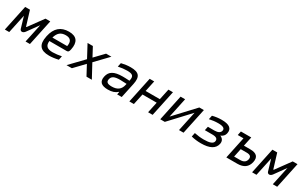

<svg xmlns="http://www.w3.org/2000/svg" viewBox="208 -1864 5033 3228"><g transform="rotate(30 2725.0 -250.0)"><path d="M163 -500 57 0H142L219 -361L283 -144C297 -99 346 -99 380 -144L536 -361L459 0H544L650 -500H557L353 -220C350 -215 343 -215 342 -220L256 -500Z M1189 -268C1222 -422 1166 -509 1012 -509C853 -509 757 -425 721 -256L719 -244C683 -73 746 9 918 9C969 9 1035 1 1097 -14L1113 -90C1066 -79 989 -70 942 -70C835 -70 792 -111 802 -207H1137C1170 -207 1179 -223 1189 -268ZM817 -283C846 -385 900 -430 995 -430C1089 -430 1123 -379 1104 -283Z M1374 -500 1503 -259 1254 0H1358L1540 -190L1642 0H1746L1606 -259L1837 -500H1734L1569 -328L1477 -500Z M2209 -509C2150 -509 2092 -501 2029 -486L2013 -410C2073 -423 2134 -430 2185 -430C2288 -430 2323 -403 2304 -315L2301 -302C2240 -306 2195 -307 2170 -307C2001 -307 1922 -259 1899 -150C1876 -42 1932 9 2059 9C2141 9 2198 -11 2242 -52H2248L2237 0H2326L2388 -290C2421 -447 2370 -509 2209 -509ZM1988 -150C2001 -212 2050 -237 2160 -237C2189 -237 2241 -235 2286 -232L2281 -209C2261 -115 2199 -68 2092 -68C2007 -68 1976 -93 1988 -150Z M2474 0H2562L2607 -211H2883L2838 0H2926L3032 -500H2944L2899 -289H2623L2668 -500H2580L2535 -289L2527 -250Z M3074 0H3162L3519 -383L3438 0H3526L3632 -500H3544L3187 -117L3268 -500H3180Z M3957 -291H3831L3815 -216H3961C4038 -216 4072 -192 4061 -139C4051 -93 3991 -70 3879 -70C3815 -70 3753 -77 3694 -90L3678 -14C3738 1 3798 9 3867 9C4035 9 4130 -42 4152 -144C4164 -201 4142 -243 4086 -267C4132 -285 4159 -316 4168 -358C4190 -459 4125 -509 3976 -509C3913 -509 3856 -501 3797 -486L3781 -410C3838 -423 3896 -430 3955 -430C4047 -430 4088 -406 4078 -358C4069 -314 4028 -291 3957 -291Z M4357 0H4570C4692 0 4766 -53 4789 -160C4812 -266 4760 -319 4638 -319H4514L4552 -500H4351L4335 -422H4446ZM4463 -78 4497 -241H4613C4682 -241 4710 -214 4699 -160C4687 -105 4648 -78 4579 -78Z M4963 -500 4857 0H4942L5019 -361L5083 -144C5097 -99 5146 -99 5180 -144L5336 -361L5259 0H5344L5450 -500H5357L5153 -220C5150 -215 5143 -215 5142 -220L5056 -500Z"/></g></svg>

Font: LT Wave Mono
Style: Italic
Weight: 400
Designer: Daniel Lyons
Version: Version 2.5 (Glyphs App)